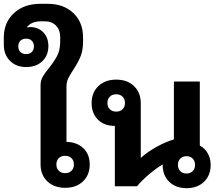

<svg xmlns="http://www.w3.org/2000/svg" viewBox="-50 -978 1144 1008"><path d="M421 -115Q421 -59 385.5 -25.5Q350 8 292 8Q234 8 198.5 -26Q163 -60 163 -115V-530Q163 -555 174 -574.5Q185 -594 207 -621Q236 -657 251 -687Q266 -717 266 -761V-784Q266 -821 244 -843.5Q222 -866 187 -866H164Q115 -866 91 -835L92 -834Q102 -836 108 -836Q150 -836 177 -808.5Q204 -781 204 -736Q204 -687 172 -656.5Q140 -626 87 -626Q35 -626 2.5 -658.5Q-30 -691 -30 -743V-780Q-30 -860 23 -909Q76 -958 162 -958H200Q284 -958 335 -909.5Q386 -861 386 -782V-759Q386 -714 373 -682Q360 -650 335 -612Q317 -585 308 -566Q299 -547 299 -525V-233Q354 -232 387.5 -200Q421 -168 421 -115ZM87 -775Q68 -775 57 -764Q46 -753 46 -735Q46 -716 57 -705Q68 -694 87 -694Q106 -694 117 -705Q128 -716 128 -735Q128 -753 117 -764Q106 -775 87 -775ZM338 -115Q338 -135 325.5 -147.5Q313 -160 292 -160Q271 -160 258.5 -147.5Q246 -135 246 -115Q246 -94 258.5 -81.5Q271 -69 292 -69Q313 -69 325.5 -81.5Q338 -94 338 -115Z M1056 -112Q1056 -57 1021 -23.5Q986 10 929 10Q873 10 838.5 -23.5Q804 -57 804 -112V-115Q728 -68 669 0H553V-317H552Q497 -317 464 -350Q431 -383 431 -437Q431 -492 466.5 -526Q502 -560 560 -560Q618 -560 653.5 -526Q689 -492 689 -437V-149Q725 -181 773 -207.5Q821 -234 863 -246V-550H999V-214Q1026 -199 1041 -172.5Q1056 -146 1056 -112ZM606 -437Q606 -458 593.5 -470.5Q581 -483 560 -483Q539 -483 526.5 -470.5Q514 -458 514 -437Q514 -417 526.5 -404.5Q539 -392 560 -392Q581 -392 593.5 -404.5Q606 -417 606 -437ZM974 -112Q974 -133 961.5 -145.5Q949 -158 929 -158Q909 -158 896.5 -145.5Q884 -133 884 -112Q884 -92 896.5 -79.5Q909 -67 929 -67Q949 -67 961.5 -79.5Q974 -92 974 -112Z"/></svg>

Font: Stavian Bold
Style: Bold
Weight: 700
Version: Version 1.000; ttfautohint (v1.6)